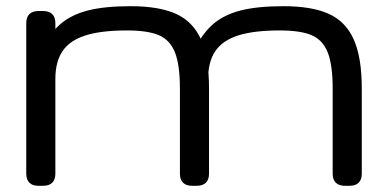

<svg xmlns="http://www.w3.org/2000/svg" viewBox="-20 -598 1231 618"><path d="M64.5 -39.1V-523.4Q64.5 -542.5 74.5 -552.5Q84.5 -562.5 103.5 -562.5H119.1Q138.2 -562.5 148.2 -552.5Q158.2 -542.5 158.2 -523.4V-39.1Q158.2 -20 148.2 -10Q138.2 0 119.1 0H103.5Q84.5 0 74.5 -10Q64.5 -20 64.5 -39.1ZM559.1 -39.1V-312.5Q559.1 -389.6 543 -429.7Q526.9 -469.7 491 -484.9Q455.1 -500 388.7 -500Q305.2 -500 254.9 -483.9Q204.6 -467.8 181.4 -433.6Q158.2 -399.4 158.2 -343.8L117.2 -443.8Q141.6 -492.7 175.8 -521.7Q210 -550.8 263.7 -564.5Q317.4 -578.1 400.4 -578.1Q491.7 -578.1 546.4 -553.5Q601.1 -528.8 627 -470.9Q652.8 -413.1 652.8 -312.5V-39.1Q652.8 -20 642.8 -10Q632.8 0 613.8 0H598.1Q579.1 0 569.1 -10Q559.1 -20 559.1 -39.1ZM1050.8 -39.1V-312.5Q1050.8 -389.6 1034.7 -429.7Q1018.6 -469.7 982.7 -484.9Q946.8 -500 880.4 -500Q796.9 -500 746.6 -483.9Q696.3 -467.8 673.1 -433.6Q649.9 -399.4 649.9 -343.8L608.9 -443.8Q633.3 -492.7 667.5 -521.7Q701.7 -550.8 755.4 -564.5Q809.1 -578.1 892.1 -578.1Q983.4 -578.1 1038.1 -553.5Q1092.8 -528.8 1118.7 -470.9Q1144.5 -413.1 1144.5 -312.5V-39.1Q1144.5 -20 1134.5 -10Q1124.5 0 1105.5 0H1089.8Q1070.8 0 1060.8 -10Q1050.8 -20 1050.8 -39.1Z"/></svg>

Font: Gyrochrome
Style: Regular
Weight: 400
Designer: David Moles
Foundry: David Moles
Version: Version 1.005;Glyphs 3.2.3 (3260)